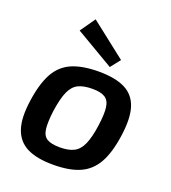

<svg xmlns="http://www.w3.org/2000/svg" viewBox="-137 -845 854 960"><g transform="rotate(20 289.5 -365.0)"><path d="M313 -503Q400 -503 452 -477Q504 -451 522.5 -393.5Q541 -336 527 -240Q514 -147 483 -91.5Q452 -36 397 -11.5Q342 13 255 13Q168 13 116 -13Q64 -39 44.5 -96.5Q25 -154 39 -249Q52 -342 82.5 -398Q113 -454 169 -478.5Q225 -503 313 -503ZM312 -411Q265 -411 236.5 -397Q208 -383 191.5 -346Q175 -309 165 -240Q157 -177 161.5 -142Q166 -107 189 -93.5Q212 -80 257 -80Q303 -80 331.5 -94.5Q360 -109 376.5 -146.5Q393 -184 402 -249Q411 -314 406 -348.5Q401 -383 378.5 -397Q356 -411 312 -411ZM207 -743 396 -595 355 -543 151 -663Z"/></g></svg>

Font: Exo 2 SemiBold
Style: Italic
Weight: 600
Italic angle: -8°
Designer: Natanael Gama
Foundry: Natanael Gama
Version: Version 2.010